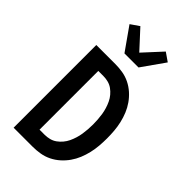

<svg xmlns="http://www.w3.org/2000/svg" viewBox="-275 -1012 1100 1100"><g transform="rotate(45 275.0 -462.5)"><path d="M70 0V-670H224Q254 -670 284 -665Q314 -660 341.5 -646.5Q369 -633 392 -612.5Q415 -592 432.5 -567Q450 -542 461.5 -514Q473 -486 480 -456Q487 -426 489.5 -395.5Q492 -365 492 -335Q492 -305 489.5 -274.5Q487 -244 480 -214Q473 -184 461.5 -156Q450 -128 432.5 -103Q415 -78 392 -57.5Q369 -37 341.5 -23.5Q314 -10 284 -5Q254 0 224 0ZM183 -97H224Q244 -97 263.5 -102Q283 -107 299 -118.5Q315 -130 328 -145.5Q341 -161 349.5 -179Q358 -197 364 -216.5Q370 -236 373 -255.5Q376 -275 377.5 -295Q379 -315 379 -335Q379 -355 377.5 -375Q376 -395 373 -414.5Q370 -434 364 -453.5Q358 -473 349.5 -491Q341 -509 328 -524.5Q315 -540 299 -551.5Q283 -563 263.5 -568Q244 -573 224 -573H183ZM218 -750 120 -889 172 -925 275 -813 378 -925 430 -889 332 -750Z"/></g></svg>

Font: Lode
Style: Bold
Weight: 700
Monospace: yes
Designer: Belleve Invis
Foundry: Belleve Invis
Version: Version 29.2.0; ttfautohint (v1.8.3)